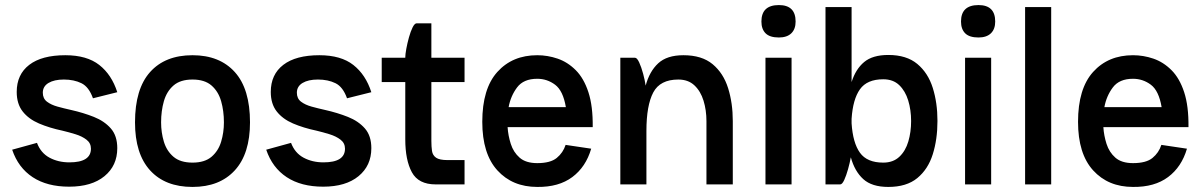

<svg xmlns="http://www.w3.org/2000/svg" viewBox="-20 -728 4755 758"><path d="M253 9Q166 9 109 -28.5Q52 -66 28 -137L126 -164Q141 -124 175.5 -105.5Q210 -87 254 -87Q339 -87 339 -141Q339 -163 321.5 -176.5Q304 -190 278 -198Q252 -206 227 -212Q175 -223 134 -240.5Q93 -258 69.5 -288Q46 -318 46 -365Q46 -434 95.5 -472Q145 -510 238 -510Q323 -510 372 -471.5Q421 -433 443 -364L347 -340Q331 -385 301.5 -399.5Q272 -414 232 -414Q194 -414 171.5 -400.5Q149 -387 149 -362Q149 -339 165.5 -326.5Q182 -314 207.5 -307Q233 -300 260 -294Q309 -283 350.5 -266.5Q392 -250 417.5 -221Q443 -192 443 -143Q443 -74 392.5 -32.5Q342 9 253 9Z M513 -245Q513 -377 572.5 -443.5Q632 -510 740 -510Q847 -510 907 -443.5Q967 -377 967 -245Q967 -121 907 -55.5Q847 10 740 10Q632 10 572.5 -55.5Q513 -121 513 -245ZM740 -86Q788 -86 815 -109Q842 -132 853 -168.5Q864 -205 864 -245Q864 -290 853 -328.5Q842 -367 815 -390.5Q788 -414 740 -414Q692 -414 665 -390.5Q638 -367 627 -328.5Q616 -290 616 -245Q616 -205 627 -168.5Q638 -132 665 -109Q692 -86 740 -86Z M1256 9Q1169 9 1112 -28.5Q1055 -66 1031 -137L1129 -164Q1144 -124 1178.5 -105.5Q1213 -87 1257 -87Q1342 -87 1342 -141Q1342 -163 1324.5 -176.5Q1307 -190 1281 -198Q1255 -206 1230 -212Q1178 -223 1137 -240.5Q1096 -258 1072.5 -288Q1049 -318 1049 -365Q1049 -434 1098.5 -472Q1148 -510 1241 -510Q1326 -510 1375 -471.5Q1424 -433 1446 -364L1350 -340Q1334 -385 1304.5 -399.5Q1275 -414 1235 -414Q1197 -414 1174.5 -400.5Q1152 -387 1152 -362Q1152 -339 1168.5 -326.5Q1185 -314 1210.5 -307Q1236 -300 1263 -294Q1312 -283 1353.5 -266.5Q1395 -250 1420.5 -221Q1446 -192 1446 -143Q1446 -74 1395.5 -32.5Q1345 9 1256 9Z M1487 -500H1580V-501Q1580 -513 1584 -535Q1588 -557 1594.5 -580.5Q1601 -604 1609 -620Q1617 -636 1625 -636H1683V-500H1814V-404H1683V-172Q1683 -149 1685.5 -132Q1688 -115 1701.5 -105.5Q1715 -96 1747 -96H1814V0H1700Q1632 0 1606 -48Q1580 -96 1580 -178V-404H1487Z M2213 -156 2314 -141Q2293 -69 2239.5 -29Q2186 11 2101 10Q2003 10 1943.5 -55.5Q1884 -121 1884 -247Q1884 -378 1943.5 -444Q2003 -510 2101 -510Q2142 -510 2181.5 -496.5Q2221 -483 2253 -451Q2285 -419 2303 -364Q2321 -309 2320 -226H1984Q1986 -193 1996.5 -160Q2007 -127 2031.5 -105.5Q2056 -84 2101 -84Q2153 -84 2178 -104.5Q2203 -125 2213 -156ZM2101 -417Q2047 -417 2021.5 -383Q1996 -349 1988 -305H2214Q2203 -370 2171.5 -393.5Q2140 -417 2101 -417Z M2429 0V-500H2487Q2495 -500 2503.5 -481.5Q2512 -463 2519 -437Q2526 -411 2529 -390Q2544 -446 2578.5 -478Q2613 -510 2678 -510Q2751 -510 2793.5 -474.5Q2836 -439 2854.5 -380Q2873 -321 2873 -250V0H2769V-250Q2769 -293 2757.5 -330.5Q2746 -368 2721.5 -391Q2697 -414 2658 -414Q2586 -414 2559 -363Q2532 -312 2532 -211V0Z M2986 -643Q2986 -708 3055 -708Q3121 -708 3121 -643Q3121 -613 3104 -596.5Q3087 -580 3055 -580Q3019 -580 3002.5 -596.5Q2986 -613 2986 -643ZM3002 -500H3105V0H3002Z M3297 0H3239V-700H3342V-404Q3358 -455 3391.5 -483Q3425 -511 3487 -511Q3559 -511 3601.5 -475.5Q3644 -440 3662.5 -381Q3681 -322 3681 -251V-250Q3681 -178 3662.5 -119Q3644 -60 3601.5 -25Q3559 10 3487 10Q3422 10 3388 -21Q3354 -52 3339 -107Q3335 -85 3328 -60Q3321 -35 3313 -17.5Q3305 0 3297 0ZM3467 -415Q3403 -415 3375 -375.5Q3347 -336 3342 -259V-241Q3347 -164 3375 -125Q3403 -86 3467 -86Q3506 -86 3530.5 -109Q3555 -132 3566 -169.5Q3577 -207 3577 -250Q3577 -294 3565.5 -331.5Q3554 -369 3530 -392Q3506 -415 3467 -415Z M3774 -643Q3774 -708 3843 -708Q3909 -708 3909 -643Q3909 -613 3892 -596.5Q3875 -580 3843 -580Q3807 -580 3790.5 -596.5Q3774 -613 3774 -643ZM3790 -500H3893V0H3790Z M4027 -700H4130V0H4027Z M4565 -156 4666 -141Q4645 -69 4591.5 -29Q4538 11 4453 10Q4355 10 4295.5 -55.5Q4236 -121 4236 -247Q4236 -378 4295.5 -444Q4355 -510 4453 -510Q4494 -510 4533.5 -496.5Q4573 -483 4605 -451Q4637 -419 4655 -364Q4673 -309 4672 -226H4336Q4338 -193 4348.5 -160Q4359 -127 4383.5 -105.5Q4408 -84 4453 -84Q4505 -84 4530 -104.5Q4555 -125 4565 -156ZM4453 -417Q4399 -417 4373.5 -383Q4348 -349 4340 -305H4566Q4555 -370 4523.5 -393.5Q4492 -417 4453 -417Z"/></svg>

Font: Haskoy SemiBold
Style: Regular
Weight: 600
Designer: Ertekin Erdin
Foundry: Ertekin Erdin
Version: Version 1.500; ttfautohint (v1.8.3)